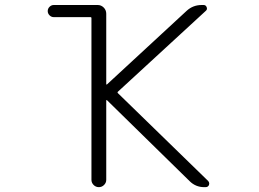

<svg xmlns="http://www.w3.org/2000/svg" viewBox="-20 -774 1040 772"><path d="M196.3 -753.9H373Q386.7 -753.9 397 -743.7Q407.2 -733.4 407.2 -718.8V-435.5Q407.2 -434.6 408.2 -434.1Q409.2 -433.6 410.2 -434.6L730.5 -730.5Q755.9 -753.9 791 -753.9H798.8Q807.6 -753.9 811 -745.1Q814.5 -736.3 807.6 -730.5L454.1 -405.3Q451.2 -402.3 454.1 -399.4L817.4 -45.9Q821.3 -41 821.3 -36.1Q821.3 -33.2 820.3 -30.3Q816.4 -21.5 806.6 -21.5H800.8Q766.6 -21.5 742.2 -45.9L410.2 -371.1Q409.2 -372.1 408.2 -371.6Q407.2 -371.1 407.2 -369.1V-50.8Q407.2 -39.1 398.4 -30.3Q389.6 -21.5 377.4 -21.5Q365.2 -21.5 356.4 -30.3Q347.7 -39.1 347.7 -50.8V-701.2Q347.7 -705.1 343.8 -705.1H196.3Q186.5 -705.1 179.2 -712.4Q171.9 -719.7 171.9 -729.5Q171.9 -739.3 179.2 -746.6Q186.5 -753.9 196.3 -753.9Z"/></svg>

Font: Gen Jyuu Gothic L Monospace Light
Style: Regular
Weight: 300
Designer: [Source Han Sans]
Ryoko NISHIZUKA  (kana & ideographs); Paul D. Hunt (Latin, Greek & Cyrillic); Wenlong ZHANG  (bopomofo
Version: Version 1.002.20150607